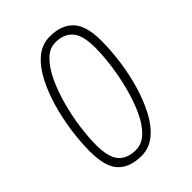

<svg xmlns="http://www.w3.org/2000/svg" viewBox="-169 -619 708 708"><g transform="rotate(-45 185.0 -265.5)"><path d="M148 10Q87 10 55.5 -23Q24 -56 24 -136Q24 -184 31.5 -239Q39 -294 54.5 -347.5Q70 -401 93 -445Q116 -489 147.5 -515Q179 -541 219 -541Q279 -541 311 -507.5Q343 -474 343 -395Q343 -346 335.5 -290.5Q328 -235 312.5 -182Q297 -129 274 -85.5Q251 -42 219.5 -16Q188 10 148 10ZM148 -20Q180 -20 206 -45.5Q232 -71 251 -113Q270 -155 283 -205Q296 -255 302.5 -304.5Q309 -354 309 -394Q309 -458 285.5 -484.5Q262 -511 219 -511Q187 -511 161.5 -485Q136 -459 116.5 -417Q97 -375 83.5 -324.5Q70 -274 63.5 -225Q57 -176 57 -137Q57 -72 80.5 -46Q104 -20 148 -20Z"/></g></svg>

Font: Georama SemiCondensed ExtraLight
Style: Italic
Weight: 200
Width: 4
Italic angle: -9°
Designer: Jean-Baptiste Levee
Foundry: Production Type
Version: Version 1.000